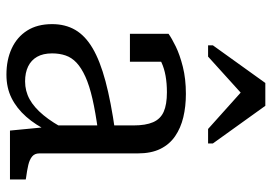

<svg xmlns="http://www.w3.org/2000/svg" viewBox="-144 -690 845 597"><g transform="rotate(90 278.5 -391.5)"><path d="M388 -327V-274Q329 -266 287.5 -256.5Q246 -247 218.5 -234.5Q191 -222 175 -207Q159 -192 152.5 -173Q146 -154 146 -131Q146 -103 156.5 -84.5Q167 -66 186.5 -56.5Q206 -47 233 -47Q263 -47 288.5 -61Q314 -75 338 -104Q362 -133 384 -176L388 -120Q369 -80 343 -50.5Q317 -21 285 -5Q253 11 212 11Q166 11 130.5 -5.5Q95 -22 75 -53.5Q55 -85 55 -131Q55 -172 73 -203Q91 -234 130 -257Q169 -280 232.5 -297Q296 -314 388 -327ZM386 0 375 -114 370 -120V-384Q370 -422 360 -445Q350 -468 327.5 -478Q305 -488 267 -488Q211 -488 175 -471.5Q139 -455 121 -435Q121 -444 124.5 -452.5Q128 -461 134.5 -468Q141 -475 150.5 -480Q160 -485 172 -487V-373H85V-493Q99 -503 124.5 -515.5Q150 -528 187.5 -537.5Q225 -547 272 -547Q311 -547 344.5 -539Q378 -531 403.5 -513.5Q429 -496 443 -467.5Q457 -439 457 -397V-91Q457 -77 466.5 -69Q476 -61 493 -57Q510 -53 533 -50L538 -49V0ZM309 -794H238L121 -631V-616H156L303 -749L236 -746L381 -616H426V-631Z"/></g></svg>

Font: Roboto Serif 20pt SemiCondensed
Style: Regular
Weight: 400
Width: 4
Version: Version 1.008